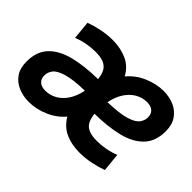

<svg xmlns="http://www.w3.org/2000/svg" viewBox="-103 -775 1025 1025"><g transform="rotate(45 409.0 -262.5)"><path d="M176.8 13.5Q134.5 13.5 97.9 -1.9Q61.2 -17.2 39 -49Q16.8 -80.8 16.8 -131Q16.8 -206.8 58.8 -250.8Q100.8 -294.8 176.1 -313.9Q251.5 -333 352.8 -334.2Q352.8 -335.2 352.8 -336Q352.8 -336.8 352.8 -337.8Q349.2 -370.2 337.2 -389.9Q325.2 -409.5 301.9 -418.9Q278.5 -428.2 239.8 -428.2Q208 -428.2 174.8 -422Q141.5 -415.8 111 -403.2L100.8 -507.2Q134.8 -519.8 177 -528.6Q219.2 -537.5 261.8 -537.5Q321.8 -537.5 369.5 -516Q417.2 -494.5 444 -445Q482 -490.8 537.5 -514.1Q593 -537.5 646 -537.5Q689 -537.5 725.4 -521.9Q761.8 -506.2 784 -474.1Q806.2 -442 806.2 -393Q806.2 -318 764.4 -273.6Q722.5 -229.2 647.4 -210.2Q572.2 -191.2 470.8 -190.2Q470.8 -189.8 470.8 -188.9Q470.8 -188 470.8 -187.5Q475 -155 486.5 -134.9Q498 -114.8 521.8 -105.5Q545.5 -96.2 583.2 -96.2Q615 -96.2 648.4 -102.5Q681.8 -108.8 712 -121.2L722.2 -16.8Q686 -3.5 644.1 5Q602.2 13.5 559.8 13.5Q500.5 13.5 453.9 -7.5Q407.2 -28.5 378.8 -77.2Q344.5 -35 289.2 -10.8Q234 13.5 176.8 13.5ZM197.5 -91.2Q233 -91.2 263.8 -108.9Q294.5 -126.5 316.2 -160Q338 -193.5 347.2 -240.8Q258 -238.8 212.5 -224.6Q167 -210.5 151.8 -189.9Q136.5 -169.2 136.5 -146Q136.5 -119.5 152.6 -105.4Q168.8 -91.2 197.5 -91.2ZM476.2 -282.8Q566 -285.5 611 -299.4Q656 -313.2 671.2 -334Q686.5 -354.8 686.5 -378Q686.5 -404.5 670.5 -418.6Q654.5 -432.8 625.5 -432.8Q590.2 -432.8 559.6 -415Q529 -397.2 507.2 -363.8Q485.5 -330.2 476.2 -282.8Z"/></g></svg>

Font: Ubuntu Sans
Style: Italic
Weight: 400
Italic angle: -13.5°
Designer: Dalton Maag Ltd
Foundry: Dalton Maag Ltd
Version: Version 1.006